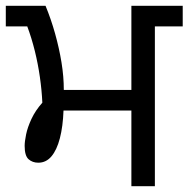

<svg xmlns="http://www.w3.org/2000/svg" viewBox="-27 -642 650 662"><path d="M426 0V-261H192Q190 -206 179.5 -165.5Q169 -125 150.5 -103Q132 -81 105 -81Q85 -81 71.5 -93Q58 -105 58 -139Q58 -154 63 -178.5Q68 -203 81.5 -232Q95 -261 119 -288Q117 -331 110.5 -376.5Q104 -422 93 -466.5Q82 -511 67 -551H-7V-622H130Q149 -576 163 -526Q177 -476 185 -427Q193 -378 193 -332H426V-622H603V-551H507V0Z"/></svg>

Font: hexgurmukhi15
Style: Book
Weight: 400
Designer: Jelle Bosma - Monotype Design Team
Foundry: Monotype Imaging Inc.
Version: Version 2.003